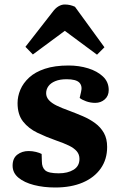

<svg xmlns="http://www.w3.org/2000/svg" viewBox="-20 -819 538 853"><path d="M241 -49Q281 -49 307 -65Q333 -81 333 -113Q333 -133 321 -147Q309 -161 286.5 -172Q264 -183 229 -195Q186 -210 146.5 -229Q107 -248 82.5 -279Q58 -310 58 -361Q58 -391 70.5 -420.5Q83 -450 109.5 -474.5Q136 -499 179.5 -513.5Q223 -528 285 -528Q331 -528 371.5 -515.5Q412 -503 437.5 -479Q463 -455 463 -419Q463 -393 445.5 -377.5Q428 -362 403 -362Q382 -362 362.5 -369Q343 -376 334 -384L340 -410Q347 -437 332.5 -452Q318 -467 276 -467Q246 -467 225.5 -458.5Q205 -450 195 -436Q185 -422 185 -405Q185 -388 197 -374.5Q209 -361 231.5 -350Q254 -339 285 -328Q317 -316 347.5 -303Q378 -290 402.5 -272Q427 -254 441.5 -228.5Q456 -203 456 -166Q456 -111 427.5 -70.5Q399 -30 347.5 -8Q296 14 225 14Q174 14 131 3Q88 -8 62 -29.5Q36 -51 36 -83Q36 -116 57 -132Q78 -148 107 -148Q124 -148 140 -144Q156 -140 165 -135L166 -102Q166 -75 181 -62Q196 -49 241 -49ZM444 -609 411 -576 268 -682 126 -577 93 -611 213 -765Q226 -783 240 -791Q254 -799 267 -799Q280 -799 291 -796.5Q302 -794 313 -789Z"/></svg>

Font: Literata 18pt
Style: Bold Italic
Weight: 700
Italic angle: -2°
Designer: Latin by Veronika Burian and Jose Scaglione. Greek by Irene Vlachou. Cyrillic by Vera Evstafieva
Foundry: TypeTogether
Version: Version 3.103;gftools[0.9.29]